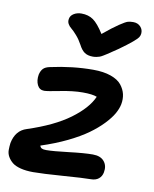

<svg xmlns="http://www.w3.org/2000/svg" viewBox="-94 -922 814 1016"><g transform="rotate(10 312.5 -414.0)"><path d="M539.1 -851.1Q563.5 -851.1 578.4 -835.2Q593.3 -819.3 590.8 -796.9Q589.4 -786.1 583.3 -777.1Q577.1 -768.1 554.9 -749.3Q532.7 -730.5 487.8 -698.2Q476.1 -690.4 457.8 -678Q439.5 -665.5 432.4 -660.9Q425.3 -656.2 413.6 -649.2Q401.9 -642.1 395 -639.9Q388.2 -637.7 378.9 -635.7Q369.6 -633.8 359.9 -633.8Q332 -633.8 314.9 -645.5Q297.9 -657.2 284.2 -684.1Q270 -710.4 251.7 -731.2Q233.4 -752 221.9 -761Q210.4 -770 203.9 -782Q197.3 -793.9 200.2 -809.1Q203.1 -826.7 220.7 -837.4Q238.3 -848.1 261.2 -848.1Q298.8 -848.1 325.2 -829.6Q351.6 -811 383.8 -759.8Q435.1 -802.2 466.6 -823.2Q498 -844.2 510.3 -847.7Q522.5 -851.1 539.1 -851.1ZM154.8 22.9Q115.7 22.9 86.7 15.4Q57.6 7.8 42 -4.9Q26.4 -17.6 16.8 -34.4Q7.3 -51.3 7.3 -70.1Q7.3 -88.9 9.8 -107.9Q23.4 -177.7 82 -195.8Q222.7 -241.7 305.9 -303Q389.2 -364.3 417 -428.2Q392.6 -438 340.8 -438Q288.6 -438 221.2 -424.6Q153.8 -411.1 137.2 -411.1Q111.8 -411.1 100.3 -434.6Q88.9 -458 94.2 -490.2Q99.1 -511.7 110.4 -523.4Q121.6 -535.2 146 -540Q263.7 -565.9 374 -565.9Q430.2 -565.9 469.5 -552Q508.8 -538.1 527.1 -514.9Q545.4 -491.7 551.3 -466.1Q557.1 -440.4 551.8 -412.1Q546.9 -387.2 531.5 -360.1Q516.1 -333 485.6 -301Q455.1 -269 413.1 -238.8Q371.1 -208.5 307.9 -177.7Q244.6 -147 168 -122.1Q170.9 -111.8 178.7 -107.9Q186.5 -104 202.1 -104Q239.3 -104 321.3 -114Q403.3 -124 450.2 -124Q491.7 -124 511.2 -100.3Q530.8 -76.7 523.9 -41Q520 -19.5 504.2 -6.3Q488.3 6.8 461.9 6.8Q422.9 6.8 314 14.9Q205.1 22.9 154.8 22.9Z"/></g></svg>

Font: Shantell Sans Irregular Bouncy
Style: Italic
Weight: 600
Italic angle: -11.31°
Designer: Stephen Nixon, Anya Danilova, Shantell Martin
Foundry: Arrow Type
Version: Version 1.006;[9816181b4]